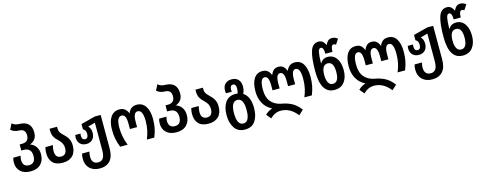

<svg xmlns="http://www.w3.org/2000/svg" viewBox="-31 -1728 7385 2926"><g transform="rotate(-15 3661.5 -265.0)"><path d="M251 10Q355 10 412 -47.5Q469 -105 469 -206Q469 -274 435.5 -322Q402 -370 345 -389Q456 -428 456 -550Q456 -727 271 -733Q235 -734 208.5 -742Q182 -750 157 -773L111 -684Q161 -638 245 -637Q339 -633 339 -537Q339 -430 231 -430H193V-334H228Q352 -334 352 -208Q352 -87 251 -87Q154 -87 152 -193Q152 -228 163 -260H47Q36 -224 36 -185Q36 -95 93 -42.5Q150 10 251 10Z M758 10Q859 10 915 -46Q971 -102 971 -204Q971 -272 944 -317.5Q917 -363 867 -408Q839 -435 826 -458Q813 -481 813 -521V-543H695V-522Q695 -455 716.5 -415.5Q738 -376 785 -333Q848 -276 848 -202Q848 -88 758 -88Q666 -88 666 -197Q666 -222 670 -245.5Q674 -269 680 -289H562Q549 -245 549 -196Q549 -100 600.5 -45Q652 10 758 10Z M1282 240Q1386 240 1444 176.5Q1502 113 1502 -15V-545H1410L1184 -486V-403Q1229 -383 1229 -321Q1229 -249 1179 -249Q1128 -249 1128 -318Q1128 -338 1133 -350H1048Q1044 -330 1044 -313Q1044 -247 1081 -210Q1118 -173 1180 -173Q1240 -173 1277 -211Q1314 -249 1314 -317Q1314 -383 1273 -422L1386 -454V-14Q1386 144 1282 144Q1181 144 1181 28Q1181 -17 1192 -50H1076Q1065 -15 1065 32Q1065 128 1123.5 184Q1182 240 1282 240Z M1664 0H1782Q1726 -139 1726 -281Q1726 -453 1806 -453Q1877 -453 1877 -312V-222H1990V-312Q1990 -453 2060 -453Q2141 -453 2141 -280Q2141 -200 2126.5 -133Q2112 -66 2085 0H2202Q2233 -76 2245 -140Q2257 -204 2257 -283Q2257 -408 2209 -480.5Q2161 -553 2070 -553Q2017 -553 1984 -526.5Q1951 -500 1935 -457H1932Q1915 -500 1882.5 -526.5Q1850 -553 1797 -553Q1708 -553 1659 -481Q1610 -409 1610 -283Q1610 -203 1622 -139Q1634 -75 1664 0Z M2552 10Q2656 10 2713 -47.5Q2770 -105 2770 -206Q2770 -274 2736.5 -322Q2703 -370 2646 -389Q2757 -428 2757 -550Q2757 -727 2572 -733Q2536 -734 2509.5 -742Q2483 -750 2458 -773L2412 -684Q2462 -638 2546 -637Q2640 -633 2640 -537Q2640 -430 2532 -430H2494V-334H2529Q2653 -334 2653 -208Q2653 -87 2552 -87Q2455 -87 2453 -193Q2453 -228 2464 -260H2348Q2337 -224 2337 -185Q2337 -95 2394 -42.5Q2451 10 2552 10Z M3059 10Q3160 10 3216 -46Q3272 -102 3272 -204Q3272 -272 3245 -317.5Q3218 -363 3168 -408Q3140 -435 3127 -458Q3114 -481 3114 -521V-543H2996V-522Q2996 -455 3017.5 -415.5Q3039 -376 3086 -333Q3149 -276 3149 -202Q3149 -88 3059 -88Q2967 -88 2967 -197Q2967 -222 2971 -245.5Q2975 -269 2981 -289H2863Q2850 -245 2850 -196Q2850 -100 2901.5 -45Q2953 10 3059 10Z M3571 240Q3683 240 3735.5 160.5Q3788 81 3788 -42Q3788 -226 3683 -292Q3709 -341 3709 -406Q3709 -473 3672 -513Q3635 -553 3568 -553Q3504 -553 3466 -516.5Q3428 -480 3428 -410Q3428 -387 3431 -369H3524Q3521 -386 3521 -403Q3521 -470 3568 -470Q3615 -470 3615 -400Q3615 -352 3602 -319Q3589 -323 3572 -323Q3461 -323 3407.5 -246.5Q3354 -170 3354 -43Q3354 79 3408 159.5Q3462 240 3571 240ZM3571 144Q3471 144 3471 -42Q3471 -227 3571 -227Q3670 -227 3670 -43Q3670 144 3571 144Z M4424 243 4499 175Q4438 92 4365 54Q4292 16 4198 1Q4102 -19 4045.5 -86Q3989 -153 3989 -277Q3989 -453 4062 -453Q4129 -453 4129 -310V-229H4241V-310Q4241 -453 4307 -453Q4374 -453 4374 -310V-229H4486V-310Q4486 -453 4552 -453Q4626 -453 4626 -279Q4626 -200 4612 -133.5Q4598 -67 4570 0H4688Q4718 -77 4730 -140.5Q4742 -204 4742 -283Q4742 -408 4697.5 -480.5Q4653 -553 4564 -553Q4512 -553 4480 -527Q4448 -501 4432 -458H4429Q4413 -500 4384.5 -526.5Q4356 -553 4307 -553Q4259 -553 4230.5 -527Q4202 -501 4186 -458H4182Q4166 -501 4136 -527Q4106 -553 4053 -553Q3965 -553 3919 -481Q3873 -409 3873 -279Q3873 -175 3916.5 -93Q3960 -11 4052 36Q3987 56 3938 105L3999 179Q4075 103 4167 103Q4316 103 4424 243Z M5046 10Q5149 10 5203 -61.5Q5257 -133 5257 -248Q5257 -366 5207 -435Q5157 -504 5071 -504Q4992 -504 4951 -434H4949Q4951 -554 4962.5 -609.5Q4974 -665 5006 -665Q5051 -665 5051 -559H5163Q5163 -665 5208 -665Q5227 -665 5244 -651L5297 -731Q5279 -746 5258 -755.5Q5237 -765 5209 -765Q5169 -765 5145 -743Q5121 -721 5106 -684H5103Q5089 -719 5063 -742Q5037 -765 4996 -765Q4903 -765 4867.5 -660.5Q4832 -556 4832 -338Q4832 10 5046 10ZM5045 -86Q4998 -86 4974 -129.5Q4950 -173 4950 -250Q4950 -409 5046 -409Q5140 -409 5140 -249Q5140 -86 5045 -86Z M5895 243 5970 175Q5909 92 5836 54Q5763 16 5669 1Q5573 -19 5516.5 -86Q5460 -153 5460 -277Q5460 -453 5533 -453Q5600 -453 5600 -310V-229H5712V-310Q5712 -453 5778 -453Q5845 -453 5845 -310V-229H5957V-310Q5957 -453 6023 -453Q6097 -453 6097 -279Q6097 -200 6083 -133.5Q6069 -67 6041 0H6159Q6189 -77 6201 -140.5Q6213 -204 6213 -283Q6213 -408 6168.5 -480.5Q6124 -553 6035 -553Q5983 -553 5951 -527Q5919 -501 5903 -458H5900Q5884 -500 5855.5 -526.5Q5827 -553 5778 -553Q5730 -553 5701.5 -527Q5673 -501 5657 -458H5653Q5637 -501 5607 -527Q5577 -553 5524 -553Q5436 -553 5390 -481Q5344 -409 5344 -279Q5344 -175 5387.5 -93Q5431 -11 5523 36Q5458 56 5409 105L5470 179Q5546 103 5638 103Q5787 103 5895 243Z M6528 240Q6632 240 6690 176.5Q6748 113 6748 -15V-545H6656L6430 -486V-403Q6475 -383 6475 -321Q6475 -249 6425 -249Q6374 -249 6374 -318Q6374 -338 6379 -350H6294Q6290 -330 6290 -313Q6290 -247 6327 -210Q6364 -173 6426 -173Q6486 -173 6523 -211Q6560 -249 6560 -317Q6560 -383 6519 -422L6632 -454V-14Q6632 144 6528 144Q6427 144 6427 28Q6427 -17 6438 -50H6322Q6311 -15 6311 32Q6311 128 6369.5 184Q6428 240 6528 240Z M7070 10Q7173 10 7227 -61.5Q7281 -133 7281 -248Q7281 -366 7231 -435Q7181 -504 7095 -504Q7016 -504 6975 -434H6973Q6975 -554 6986.5 -609.5Q6998 -665 7030 -665Q7075 -665 7075 -559H7187Q7187 -665 7232 -665Q7251 -665 7268 -651L7321 -731Q7303 -746 7282 -755.5Q7261 -765 7233 -765Q7193 -765 7169 -743Q7145 -721 7130 -684H7127Q7113 -719 7087 -742Q7061 -765 7020 -765Q6927 -765 6891.5 -660.5Q6856 -556 6856 -338Q6856 10 7070 10ZM7069 -86Q7022 -86 6998 -129.5Q6974 -173 6974 -250Q6974 -409 7070 -409Q7164 -409 7164 -249Q7164 -86 7069 -86Z"/></g></svg>

Font: Noto Sans Georgian Condensed Semi
Style: Regular
Weight: 600
Width: 3
Designer: Monotype Design Team
Foundry: Monotype Imaging Inc.
Version: Version 1.901